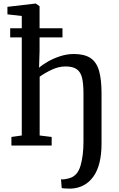

<svg xmlns="http://www.w3.org/2000/svg" viewBox="-20 -842 688 1111"><path d="M391 249.5Q387 249.5 375.2 249.2Q363.5 249 351.8 248.2Q340 247.5 337 245.5L333 195.5Q340.5 197.5 357.8 194.5Q375 191.5 385 188Q429.5 174 446.2 116Q463 58 463 -22V-301.5Q463 -356 455 -390.5Q447 -425 424.5 -441.2Q402 -457.5 359 -457.5Q319 -457.5 278.5 -438.2Q238 -419 209.5 -398V-58L279 -49.5V0H46V-49.5L106 -58V-625.5H39V-678.5H106V-749.5L23 -759V-802.5L186 -821.5H187L209 -806V-678.5H341.5V-625.5H209V-548.5L206 -450Q224 -466.5 256 -485Q288 -503.5 327.5 -516.5Q367 -529.5 407 -529.5Q468.5 -529.5 503.5 -506.2Q538.5 -483 553 -432.8Q567.5 -382.5 567.5 -301.5V-11Q567.5 113.5 520.8 179.2Q474 245 391 249.5Z"/></svg>

Font: Merriweather
Style: Regular
Weight: 400
Designer: Eben Sorkin
Foundry: Eben Sorkin
Version: Version 2.100; ttfautohint (v1.7.19-72a1) -l 8 -r 50 -G 200 